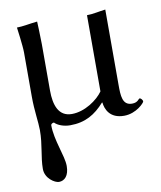

<svg xmlns="http://www.w3.org/2000/svg" viewBox="-78 -502 670 799"><g transform="rotate(-10 257.5 -102.5)"><path d="M340 -60H342C345 -32 361 10 422 10C474 10 510 -30 510 -35C510 -42 502 -50 498 -50C492 -50 489 -34 463 -34C422 -34 421 -75 421 -121V-439C395 -436 367 -429 342 -429V-107C319 -74 264 -35 209 -35C153 -35 136 -85 136 -147V-343C136 -375 133 -439 133 -439C103 -436 70 -429 46 -429C46 -429 57 -350 57 -322V-134C57 -76 66 -25 66 8C66 71 50 118 50 169C50 210 90 234 107 234C131 234 150 215 150 174C150 131 116 61 116 -4C116 -9 123 -13 129 -13C141 0 167 10 194 10C258 10 301 -16 340 -60Z"/></g></svg>

Font: Libertinus Math
Style: Regular
Weight: 400
Designer: Philipp H. Poll, Khaled Hosny
Foundry: Caleb Maclennan
Version: Version 7.050;RELEASE